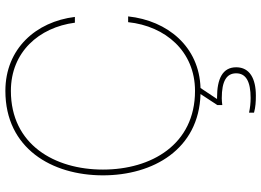

<svg xmlns="http://www.w3.org/2000/svg" viewBox="-152 -620 995 732"><g transform="rotate(-90 346.0 -254.5)"><path d="M347 223C411 223 455 200 455 148C455 96 411 75 340 75H334L376 12C534 7 633 -114 649 -264H627C612 -122 516 -9 365 -9C160 -9 65 -176 65 -360C65 -544 160 -711 365 -711C513 -711 607 -604 625 -467H647C629 -615 526 -732 365 -732C146 -732 43 -555 43 -360C43 -169 142 6 353 12L311 76V95C319 94 329 93 337 93C402 93 432 111 432 148C432 185 401 203 338 203C318 203 301 201 282 197V216C304 222 325 223 347 223Z"/></g></svg>

Font: Aspekta 50
Style: Regular
Weight: 50
Designer: Ivo Dolenc
Version: Version 2.000